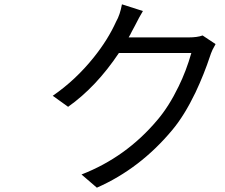

<svg xmlns="http://www.w3.org/2000/svg" viewBox="-20 -831 1040 888"><path d="M917 -667 977 -627Q974 -622 969.5 -613Q965 -604 963 -601Q955 -583 952 -573Q924 -488 884 -403Q833 -297 777 -230Q628 -51 428 37L357 -24Q563 -104 707 -275Q761 -338 806 -431Q841 -502 865 -586H530Q425 -429 295 -337L224 -388Q330 -461 414 -566Q479 -647 517 -731Q535 -762 544 -811L641 -780Q624 -752 604 -712L590 -686Q583 -671 575 -658H852Q893 -658 917 -667Z"/></svg>

Font: Source Han Sans Regular
Style: Regular
Weight: 400
Designer: Ryoko NISHIZUKA  (kana & ideographs); Paul D. Hunt (Latin, Greek & Cyrillic); Wenlong ZHANG  (bopomofo); Sandoll Communi
Foundry: Adobe Systems Incorporated
Version: Version 1.00 January 18, 2024, initial release